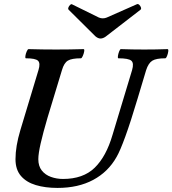

<svg xmlns="http://www.w3.org/2000/svg" viewBox="-20 -909 846 942"><path d="M262 13Q202 13 155.5 -1Q109 -15 82.5 -46Q56 -77 56 -128Q56 -160 62 -195.5Q68 -231 80 -271L169 -566Q179 -599 166.5 -611Q154 -623 107 -623Q103 -623 104.5 -634Q106 -645 111 -656.5Q116 -668 120 -668Q154 -667 187.5 -666.5Q221 -666 255 -666Q289 -666 322.5 -666.5Q356 -667 390 -668Q395 -668 393 -656.5Q391 -645 386 -634Q381 -623 377 -623Q332 -623 313 -611.5Q294 -600 284 -565L213 -331Q191 -256 179.5 -205.5Q168 -155 168 -128Q168 -94 185 -72.5Q202 -51 230 -41Q258 -31 289 -31Q388 -31 444.5 -86Q501 -141 532 -247L628 -565Q638 -599 624.5 -611Q611 -623 561 -623Q557 -623 558.5 -634Q560 -645 564.5 -656.5Q569 -668 573 -668Q602 -667 630.5 -666.5Q659 -666 688 -666Q717 -666 745.5 -666.5Q774 -667 802 -668Q807 -668 805.5 -656.5Q804 -645 799.5 -634Q795 -623 791 -623Q746 -623 727 -611Q708 -599 697 -565L655 -425Q621 -311 595 -239.5Q569 -168 552 -139Q511 -66 437.5 -26.5Q364 13 262 13ZM473 -720Q461 -720 448 -731L317 -861Q313 -865 315.5 -872Q318 -879 323.5 -884.5Q329 -890 333 -888L465 -823Q470 -821 474.5 -820Q479 -819 484 -819Q495 -819 504 -823L651 -888Q657 -891 663 -885.5Q669 -880 671.5 -872.5Q674 -865 669 -861L498 -729Q485 -720 473 -720Z"/></svg>

Font: Junicode VF
Style: Italic
Weight: 400
Italic angle: -11°
Designer: Peter S. Baker
Version: Version 2.209